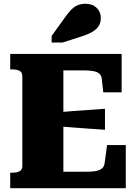

<svg xmlns="http://www.w3.org/2000/svg" viewBox="-20 -995 728 1015"><path d="M645 -228V0H34V-82H44Q67 -82 82.5 -89Q98 -96 98 -118V-592Q98 -614 82.5 -621Q67 -628 44 -628H34V-710H623V-507H526L518 -579Q516 -597 504 -606.5Q492 -616 471 -619.5Q450 -623 420 -623H315V-87H420Q449 -87 469.5 -88.5Q490 -90 503.5 -95.5Q517 -101 524 -109.5Q531 -118 533 -131L546 -228ZM293 -402Q333 -406 373.5 -408.5Q414 -411 454.5 -414Q495 -417 535 -420V-309Q495 -312 454.5 -314.5Q414 -317 374 -320.5Q334 -324 293 -326ZM320 -898 253 -805V-770H310L410 -802Q445 -813 468 -826.5Q491 -840 502 -858Q513 -876 513 -900Q513 -932 491 -953.5Q469 -975 432 -975Q406 -975 386.5 -965.5Q367 -956 351.5 -938.5Q336 -921 320 -898Z"/></svg>

Font: Roboto Serif 20pt ExtraBold
Style: Regular
Weight: 800
Version: Version 1.008